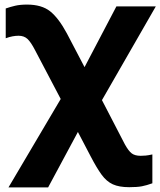

<svg xmlns="http://www.w3.org/2000/svg" viewBox="-20 -577 700 838"><path d="M17 241 245 -145 133 -358Q115 -393 100 -407Q85 -421 61 -421Q49 -421 35 -418.5Q21 -416 5 -410V-540Q25 -547 46.5 -552Q68 -557 98 -557Q162 -557 199 -527.5Q236 -498 272 -431L349 -284L488 -549H660L425 -140L525 53Q541 82 555 92.5Q569 103 594 103Q604 103 615.5 102Q627 101 645 97V223Q620 232 599.5 236Q579 240 544 240Q500 240 472.5 227.5Q445 215 423.5 185.5Q402 156 376 106L320 -1L190 241Z"/></svg>

Font: Noto Sans ExtraBold
Style: Regular
Weight: 800
Designer: Monotype Design Team
Foundry: Monotype Imaging Inc.
Version: Version 2.007